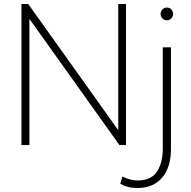

<svg xmlns="http://www.w3.org/2000/svg" viewBox="-20 -730 962 966"><path d="M575 -710H614V0H581L128 -635V0H88V-710H122L575 -75ZM671 216Q620 216 585 194L596 158Q616 168 634.5 173Q653 178 671 178Q741 178 770 133Q799 88 799 17V-492H840V21Q840 112 795.5 164Q751 216 671 216ZM819 -628Q805 -628 796.5 -638Q788 -648 788 -660Q788 -672 797 -682Q806 -692 819 -692Q834 -692 842.5 -682Q851 -672 851 -660Q851 -648 842.5 -638Q834 -628 819 -628Z"/></svg>

Font: Livvic ExtraLight
Style: Regular
Weight: 275
Designer: Jacques Le Bailly, Baron von Fonthausen
Version: Version 1.001; ttfautohint (v1.8.2)